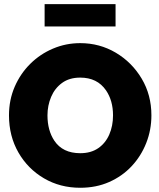

<svg xmlns="http://www.w3.org/2000/svg" viewBox="-20 -876 750 908"><path d="M359.5 12Q264 12 187.8 -32.8Q111.5 -77.5 67 -155Q22.5 -232.5 22.5 -330.5Q22.5 -403.5 49.5 -465.8Q76.5 -528 123.2 -574.2Q170 -620.5 230.8 -646.2Q291.5 -672 359.5 -672Q451 -672 527.5 -626.8Q604 -581.5 650 -504.2Q696 -427 696 -330.5Q696 -261.5 671.5 -199.5Q647 -137.5 602.5 -90Q558 -42.5 496.2 -15.2Q434.5 12 359.5 12ZM359.5 -151.5Q410 -151.5 444.5 -175.2Q479 -199 496.8 -239.8Q514.5 -280.5 514.5 -330.5Q514.5 -400 481.5 -448.5Q440 -509 359.5 -509Q308 -509 273.5 -483.8Q239 -458.5 221.8 -417.8Q204.5 -377 204.5 -330.5Q204.5 -259.5 237 -210.5Q276.5 -151.5 359.5 -151.5ZM526.5 -751H191V-856.5H526.5Z"/></svg>

Font: Lucymar Sans ExtraBold
Style: Regular
Weight: 800
Foundry: The League of Moveable Type (original font) / Main changes by Cristiano Sobral with portions from Mirco Monsees
Version: Version 2.001;August 30, 2020;FontCreator 13.0.0.2681 64-bit